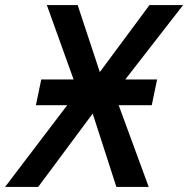

<svg xmlns="http://www.w3.org/2000/svg" viewBox="-74 -734 739 754"><path d="M-54 0 190 -321H67L88 -422H215L110 -714H231L318 -451L513 -714H645L418 -422H543L522 -321H392L510 0H383L290 -288L76 0Z"/></svg>

Font: Noto Sans UI Medium
Style: Italic
Weight: 500
Italic angle: -12°
Designer: Monotype Design Team
Foundry: Monotype Imaging Inc.
Version: Version 1.901